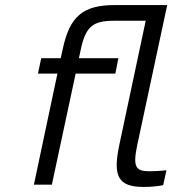

<svg xmlns="http://www.w3.org/2000/svg" viewBox="-20 -730 688 759"><path d="M433 -648H556L451 -154C426 -33 447 9 548 9C574 9 600 7 625 2L638 -57C613 -54 585 -53 570 -53C516 -53 505 -71 522 -154L641 -710H435C310 -710 256 -668 228 -536L220 -500H143L130 -439H207L114 0H185L279 -439H436L448 -500H292L299 -533C319 -628 349 -648 433 -648Z"/></svg>

Font: LT Wave Text Light Italic
Style: Regular
Weight: 300
Designer: Daniel Lyons
Version: Version 2.5 (Glyphs App)